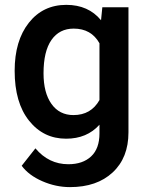

<svg xmlns="http://www.w3.org/2000/svg" viewBox="-20 -558 607 786"><path d="M40 -268.1Q40 -391.1 97.9 -464.6Q155.8 -538.1 251.5 -538.1Q341.8 -538.1 393.6 -475.1L398.9 -528.3H505.9V-16.1Q505.9 87.9 441.2 147.9Q376.5 208 266.6 208Q208.5 208 153.1 183.8Q97.7 159.7 68.8 120.6L125 49.3Q179.7 114.3 259.8 114.3Q318.8 114.3 353 82.3Q387.2 50.3 387.2 -11.7V-47.4Q335.9 9.8 250.5 9.8Q157.7 9.8 98.9 -64Q40 -137.7 40 -268.1ZM158.2 -257.8Q158.2 -178.2 190.7 -132.6Q223.1 -86.9 280.8 -86.9Q352.5 -86.9 387.2 -148.4V-380.9Q353.5 -440.9 281.7 -440.9Q223.1 -440.9 190.7 -394.5Q158.2 -348.1 158.2 -257.8Z"/></svg>

Font: Vazir Medium
Style: Medium
Weight: 500
Designer: Saber Rastikerdar
Foundry: Saber Rastikerdar
Version: Version 30.0.0